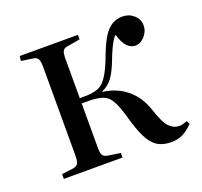

<svg xmlns="http://www.w3.org/2000/svg" viewBox="-98 -632 793 753"><g transform="rotate(-20 298.5 -255.5)"><path d="M497 9Q471 9 449 0Q427 -9 408.5 -37Q390 -65 373 -122Q358 -177 345.5 -203.5Q333 -230 317.5 -239.5Q302 -249 279 -252Q264 -254 247.5 -254Q231 -254 217 -254V-70Q217 -47 222 -38.5Q227 -30 242 -27L295 -19V0H50V-20L98 -26Q114 -29 119 -38.5Q124 -48 124 -74V-438Q124 -463 119 -473Q114 -483 99 -485L50 -492L52 -512H295V-493L243 -484Q227 -482 222 -473Q217 -464 217 -440V-276Q236 -276 250.5 -276.5Q265 -277 281 -281Q301 -285 315.5 -299Q330 -313 344 -340Q358 -367 373 -408Q388 -447 404 -472Q420 -497 439.5 -508.5Q459 -520 483 -520Q510 -520 530 -502.5Q550 -485 550 -458Q550 -442 541.5 -427.5Q533 -413 520.5 -404Q508 -395 493 -395Q474 -395 459 -411Q444 -427 434 -461Q426 -455 419 -443Q412 -431 404 -414Q396 -397 387 -373Q371 -331 354 -307Q337 -283 309 -271V-269Q347 -264 377.5 -248Q408 -232 431 -205Q454 -178 468 -137Q487 -78 505.5 -59Q524 -40 547 -40Q555 -40 561.5 -42Q568 -44 581 -48L587 -34Q566 -12 544.5 -1.5Q523 9 497 9Z"/></g></svg>

Font: Literata 60pt
Style: Regular
Weight: 400
Designer: Latin by Veronika Burian and Jose Scaglione. Greek by Irene Vlachou. Cyrillic by Vera Evstafieva.
Foundry: TypeTogether
Version: Version 3.002